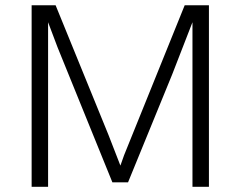

<svg xmlns="http://www.w3.org/2000/svg" viewBox="-20 -715 923 735"><path d="M101.1 0V-694.8H192.9L395 -199.2L440.9 -81.1L455.1 -121.1L687 -694.8H779.8V0H716.8V-629.9L639.2 -430.2L470.2 -17.1H410.2L200.2 -534.2L164.1 -629.9V0Z"/></svg>

Font: CMU Bright
Style: Roman
Weight: 500
Version: Version 0.7.0